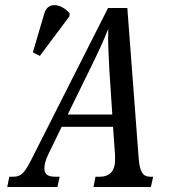

<svg xmlns="http://www.w3.org/2000/svg" viewBox="-20 -746 732 766"><path d="M139 -523 257 -681 258 -693C229 -727 173 -745 157 -693L111 -537ZM9 0H209L218 -41H200C171 -41 157 -51 157 -74C157 -88 161 -107 174 -133L226 -240H431L439 -127V-107C439 -62 415 -41 380 -41H361L353 0H582L591 -41H579C548 -41 537 -63 533 -118L488 -714H411L110 -119C78 -54 64 -41 33 -41H17ZM344 -481C375 -544 393 -583 412 -631C410 -583 413 -531 416 -472L428 -289H250Z"/></svg>

Font: Noto Serif ExtraCondensed
Style: Italic
Weight: 400
Width: 2
Italic angle: -12°
Designer: Monotype Design Team
Foundry: Monotype Imaging Inc.
Version: Version 2.014